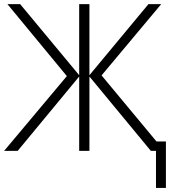

<svg xmlns="http://www.w3.org/2000/svg" viewBox="-20 -734 842 934"><path d="M0 0 305.2 -363.8 16.1 -713.9H78.1L365.2 -368.2V-713.9H415V-368.2L702.1 -713.9H764.2L474.1 -367.2L741.2 -45.9H787.1V180.2H738.8V0H713.9L415 -361.8V0H365.2V-361.8L65.9 0Z"/></svg>

Font: Open Sans Light
Style: Regular
Weight: 300
Foundry: Ascender Corporation
Version: Version 1.10